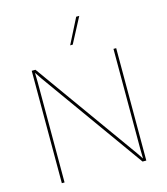

<svg xmlns="http://www.w3.org/2000/svg" viewBox="-128 -990 950 1089"><g transform="rotate(-15 347.0 -445.5)"><path d="M595 -660V0H573L140 -605L114 -644L115 -587V0H99V-660H121L554 -55L580 -16L579 -73V-660ZM422 -891H440L362 -743H347Z"/></g></svg>

Font: Work Sans Thin
Style: Regular
Weight: 250
Designer: Wei Huang
Foundry: Wei Huang
Version: Version 2.012